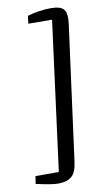

<svg xmlns="http://www.w3.org/2000/svg" viewBox="-108 -904 640 1121"><g transform="rotate(-10 212.0 -344.0)"><path d="M278 -852.5Q337 -852.5 355.2 -828.2Q373.5 -804 365 -743L258.5 55Q250.5 117 222.8 140.2Q195 163.5 145 163.5Q128 163.5 106.2 160.5Q84.5 157.5 64 153.5Q43.5 149.5 29.2 146.2Q15 143 12.5 143L19.5 97.5H158L273.5 -785L133 -786L138.5 -832Q170 -841 205.2 -846.8Q240.5 -852.5 278 -852.5Z"/></g></svg>

Font: Merriweather Medium
Style: Italic
Weight: 500
Italic angle: -7.8°
Version: Version 2.101